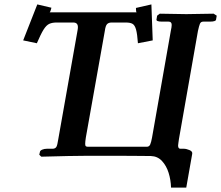

<svg xmlns="http://www.w3.org/2000/svg" viewBox="-20 -709 1002 870"><path d="M331 -569Q332 -574 332.5 -578.5Q333 -583 333 -586Q333 -607 312 -607H236Q217 -607 203.5 -601Q190 -595 177.5 -575Q165 -555 147 -513L85 -526L149 -689L213 -674Q212 -669 209.5 -661.5Q207 -654 205 -653H599Q597 -654 596.5 -661.5Q596 -669 596 -673L666 -689L672 -526L605 -513Q602 -555 596.5 -575Q591 -595 580.5 -601Q570 -607 550 -607H486Q472 -607 465 -599.5Q458 -592 455 -569L369 -86Q366 -67 366 -57Q366 -49 369 -46.5Q372 -44 378 -44H645Q656 -44 660.5 -54Q665 -64 669 -86L754 -569Q756 -578 757 -585Q758 -592 758 -596Q758 -611 744 -611H715Q688 -611 689 -620L692 -638L704 -647L824 -645Q853 -646 886 -646Q919 -646 948 -647L962 -638L959 -620Q958 -611 930 -611H901Q890 -611 886 -601.5Q882 -592 877 -569L791 -80Q790 -70 788.5 -62.5Q787 -55 787 -50Q787 -35 797 -35H813Q824 -35 838.5 -29Q853 -23 851 -12L824 141H755Q754 106 744 74Q734 42 714 20.5Q694 -1 664 -2Q648 -2 613.5 -2.5Q579 -3 536 -3Q493 -3 451 -3Q410 -3 367.5 -3Q325 -3 288 -2Q262 -1 227.5 -0.5Q193 0 167 1L158 -8L161 -21Q162 -27 171.5 -31Q181 -35 193 -35H220Q231 -36 235.5 -43.5Q240 -51 244 -78Z"/></svg>

Font: Libertinus Serif Semibold Italic
Style: Regular
Weight: 600
Italic angle: -11.5°
Designer: Philipp H. Poll, Khaled Hosny
Foundry: Caleb Maclennan
Version: Version 7.051;RELEASE